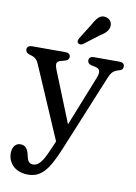

<svg xmlns="http://www.w3.org/2000/svg" viewBox="-100 -764 754 1061"><g transform="rotate(10 277.0 -233.5)"><path d="M391 -594C419.5 -611.5 436 -627 440 -650C444 -672.5 430 -695 404.5 -699.5C373.5 -705 355.5 -682 335.5 -645L281 -558C276 -548 272.5 -538 280 -530.5C286.5 -524 298 -525 306.5 -529.5ZM379.5 -469.5C362 -469.5 352 -461.5 352 -447C352 -434.5 359.5 -426 375 -422.5L398.5 -417.5C422.5 -412.5 428.5 -394.5 415.5 -361.5L303 -79L190.5 -358.5C175.5 -395.5 176.5 -410 203 -417L223.5 -422.5C237.5 -426 247.5 -434.5 247.5 -447C247.5 -461.5 237.5 -469.5 220 -469.5H32C15.5 -469.5 4.5 -461.5 4.5 -447C4.5 -436 11 -426.5 25 -422.5C52 -415 67.5 -408.5 80 -379L254.5 25.5L234 73C202 148 181 173 150 173C133 173 121.5 163 116 139.5L112 123C105 94 92.5 75 63.5 75C36.5 75 19 98.5 19 132C19 187 60.5 233 132 233C201.5 233 242.5 192 295.5 63.5L473.5 -369C487.5 -403.5 500 -414.5 531.5 -423C548 -427.5 551 -438 551 -447C551 -461.5 541 -469.5 523.5 -469.5Z"/></g></svg>

Font: dr Title
Style: Regular
Weight: 400
Version: Version 1.000;hotconv 1.0.109;makeotfexe 2.5.65596